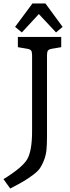

<svg xmlns="http://www.w3.org/2000/svg" viewBox="-45 -933 406 1107"><path d="M142 -913H217L316 -778L278 -746L179 -852L81 -746L42 -778ZM14 154 -25 100Q84 33 112 -15Q140 -63 140 -179V-614Q140 -634 134.5 -641.5Q129 -649 111 -652L58 -661V-720H308V-661L255 -652Q237 -649 231.5 -641.5Q226 -634 226 -614V-148Q226 -101 223 -69.5Q220 -38 209 -10Q198 18 186 36Q174 54 146 75Q118 96 91 112Q64 128 14 154Z"/></svg>

Font: Enriqueta
Style: Regular
Weight: 400
Designer: Viviana Monsalve, Gustavo Ibarra
Foundry: Viviana Monsalve, Gustavo Ibarra
Version: Version 1.002